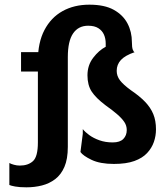

<svg xmlns="http://www.w3.org/2000/svg" viewBox="-20 -691 719 821"><path d="M93 110Q63 110 44.5 106.5Q26 103 20 100V6Q27 10 39.5 13.5Q52 17 65 17Q100 17 121 -2Q142 -21 142 -82V-431Q142 -509 170 -562.5Q198 -616 247.5 -643.5Q297 -671 362 -671Q427 -671 466.5 -649Q506 -627 525 -591Q544 -555 544 -511Q544 -488 548 -478Q552 -468 556 -468Q515 -454 497 -434.5Q479 -415 479 -388Q479 -366 493 -347.5Q507 -329 540 -305Q577 -280 600.5 -255.5Q624 -231 635.5 -203Q647 -175 647 -138Q647 -110 638 -84Q629 -58 609 -36.5Q589 -15 554.5 -2.5Q520 10 467 10Q408 10 371.5 -7.5Q335 -25 324 -41L334 -119V-139Q343 -127 361.5 -113.5Q380 -100 405.5 -91Q431 -82 462 -82Q493 -82 507.5 -97Q522 -112 522 -135Q522 -154 511.5 -169.5Q501 -185 481.5 -202Q462 -219 431 -241Q390 -272 372 -299.5Q354 -327 354 -369Q354 -412 378.5 -444Q403 -476 432 -491V-505Q432 -526 424.5 -543Q417 -560 400.5 -570.5Q384 -581 357 -581Q315 -581 292.5 -548Q270 -515 270 -447V-63Q270 -11 255.5 22.5Q241 56 216 75Q191 94 159.5 102Q128 110 93 110ZM70 -385V-468H190V-385Z"/></svg>

Font: Red Rose SemiBold
Style: Regular
Weight: 600
Designer: Jaikishan Patel
Version: Version 2.000